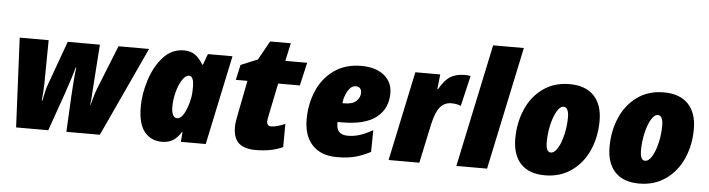

<svg xmlns="http://www.w3.org/2000/svg" viewBox="-47 -966 4367 1183"><g transform="rotate(5 2136.5 -375.0)"><path d="M51 -553H230L227 -282Q227 -248 220 -178H224Q236 -242 246 -271L348 -553H547L528 -281Q525 -220 520 -178H522L532 -215Q543 -256 554 -283L662 -553H851L595 0H388L399 -218Q406 -340 414 -399H410Q397 -346 359 -236L276 0H77Z M831 -196Q831 -271 857.5 -357Q884 -443 937 -503Q990 -563 1067 -563Q1108 -563 1136 -543Q1164 -523 1186 -485H1190L1215 -553H1367L1250 0H1096L1101 -60H1097Q1076 -26 1048.5 -8Q1021 10 979 10Q912 10 871.5 -39Q831 -88 831 -196ZM1137 -280Q1141 -302 1141 -343Q1141 -410 1111 -410Q1090 -410 1070 -380Q1050 -350 1037.5 -303.5Q1025 -257 1025 -210Q1025 -178 1034 -160.5Q1043 -143 1060 -143Q1085 -143 1105.5 -182.5Q1126 -222 1137 -280Z M1420 -121Q1420 -151 1434 -216L1472 -410H1400L1421 -504L1525 -547L1590 -664H1718L1694 -553H1829L1796 -410H1662L1624 -225Q1615 -182 1615 -173Q1615 -158 1622 -150.5Q1629 -143 1641 -143Q1673 -143 1728 -166L1727 -23Q1658 10 1559 10Q1489 10 1454.5 -21Q1420 -52 1420 -121Z M1856 -206Q1856 -300 1890.5 -381.5Q1925 -463 1994.5 -513Q2064 -563 2164 -563Q2252 -563 2304 -521.5Q2356 -480 2356 -411Q2356 -315 2286.5 -260.5Q2217 -206 2075 -206H2047V-198Q2047 -161 2064.5 -144Q2082 -127 2118 -127Q2156 -127 2192.5 -139Q2229 -151 2271 -175L2269 -40Q2220 -15 2174.5 -2.5Q2129 10 2062 10Q1963 10 1909.5 -47Q1856 -104 1856 -206ZM2078 -324Q2129 -324 2152.5 -346Q2176 -368 2176 -399Q2176 -415 2167 -425Q2158 -435 2140 -435Q2112 -435 2091.5 -400.5Q2071 -366 2067 -324Z M2498 -553H2652L2642 -461H2646Q2679 -519 2714 -541Q2749 -563 2804 -563Q2829 -563 2839 -559L2795 -371Q2769 -382 2736 -382Q2694 -382 2667 -350.5Q2640 -319 2623 -243L2571 0H2381Z M2961 -760H3151L2990 0H2800Z M3147 -200Q3147 -297 3182.5 -380Q3218 -463 3287 -513Q3356 -563 3452 -563Q3550 -563 3602.5 -508.5Q3655 -454 3655 -353Q3655 -256 3619 -173Q3583 -90 3513 -40Q3443 10 3348 10Q3250 10 3198.5 -44.5Q3147 -99 3147 -200ZM3459 -358Q3459 -389 3450.5 -405Q3442 -421 3427 -421Q3405 -421 3385.5 -387.5Q3366 -354 3354 -301.5Q3342 -249 3342 -195Q3342 -133 3372 -133Q3395 -133 3415 -166.5Q3435 -200 3447 -252.5Q3459 -305 3459 -358Z M3730 -200Q3730 -297 3765.5 -380Q3801 -463 3870 -513Q3939 -563 4035 -563Q4133 -563 4185.5 -508.5Q4238 -454 4238 -353Q4238 -256 4202 -173Q4166 -90 4096 -40Q4026 10 3931 10Q3833 10 3781.5 -44.5Q3730 -99 3730 -200ZM4042 -358Q4042 -389 4033.5 -405Q4025 -421 4010 -421Q3988 -421 3968.5 -387.5Q3949 -354 3937 -301.5Q3925 -249 3925 -195Q3925 -133 3955 -133Q3978 -133 3998 -166.5Q4018 -200 4030 -252.5Q4042 -305 4042 -358Z"/></g></svg>

Font: Noto Sans Display Black
Style: Italic
Weight: 900
Italic angle: -12°
Designer: Monotype Design team
Foundry: Monotype Imaging Inc.
Version: Version 1.000